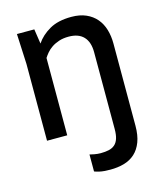

<svg xmlns="http://www.w3.org/2000/svg" viewBox="-113 -624 771 918"><g transform="rotate(-15 272.5 -165.0)"><path d="M389 -351Q389 -401 364 -427.5Q339 -454 290 -454Q263 -454 242 -447Q221 -440 205.5 -429.5Q190 -419 179.5 -406.5Q169 -394 162 -383V0H62V-380L55 -530H141L152 -457Q176 -493 218.5 -517.5Q261 -542 327 -542Q369 -542 399.5 -528.5Q430 -515 450 -491.5Q470 -468 479.5 -436Q489 -404 489 -367V40Q489 87 476.5 120Q464 153 441.5 173.5Q419 194 388 203Q357 212 319 212Q286 212 266.5 207.5Q247 203 241 200V116Q247 118 263.5 121Q280 124 295 124Q318 124 335.5 120Q353 116 365 105.5Q377 95 383 76.5Q389 58 389 29Z"/></g></svg>

Font: Cooper Hewitt
Style: Regular
Weight: 707
Designer: Village Type and Design LLC
Foundry: Cooper Hewitt Smithsonian Design Museum
Version: 1.000